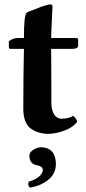

<svg xmlns="http://www.w3.org/2000/svg" viewBox="-20 -610 398 889"><path d="M167 71.8Q228 71.8 237.3 129.9Q238.8 139.6 238.8 149.9Q238.8 211.4 169.4 243.7Q146 254.4 119.1 258.8Q106.9 250 112.8 231Q162.1 217.3 175.3 188.5Q177.7 182.6 178.2 178.2Q178.2 172.4 176 168.2Q173.8 164.1 169.4 161.6Q165 159.2 162.6 158.2Q160.2 157.2 154.3 155.8L148.9 154.8Q115.7 147.5 116.2 109.9Q116.2 91.8 143.6 78.1Q156.2 72.3 167 71.8ZM63 -434.1H90.8Q90.8 -534.7 102.1 -549.8Q106 -555.2 145.5 -568.4Q151.4 -570.3 154.8 -572.3Q193.8 -588.4 215.3 -589.8Q222.2 -587.9 223.1 -581.1Q223.1 -579.1 217.8 -467.8L216.8 -434.1H334Q340.8 -432.6 341.8 -428.2V-397Q340.3 -384.8 317.9 -383.8H216.8Q216.8 -325.2 217.8 -213.9Q218.3 -147.5 217.8 -127Q222.7 -64.5 262.2 -60.1Q300.8 -60.5 318.8 -74.2Q336.4 -58.1 336.9 -45.9Q313.5 -12.7 250 3.4Q224.1 9.8 201.2 9.8Q150.9 8.3 118.2 -18.1Q88.4 -44.4 87.9 -105Q87.9 -252.9 90.8 -383.8H25.9Q21.5 -385.7 21 -390.1V-418.9Q38.6 -433.6 63 -434.1Z"/></svg>

Font: Linux Libertine O
Style: Bold
Weight: 700
Designer: Philipp H. Poll
Foundry: Philipp H. Poll
Version: Version 5.0.0